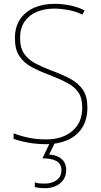

<svg xmlns="http://www.w3.org/2000/svg" viewBox="-20 -744 527 1004"><path d="M437 -182Q437 -118 409 -75Q381 -32 332 -11Q283 10 221 10Q185 10 155 6Q125 2 99 -4Q73 -10 51 -18V-47Q86 -33 129 -24Q172 -15 223 -15Q277 -15 319 -34Q361 -53 385.5 -90Q410 -127 410 -182Q410 -232 389.5 -261.5Q369 -291 330 -311.5Q291 -332 236 -353Q185 -372 144.5 -394Q104 -416 81 -451Q58 -486 58 -544Q58 -604 85.5 -644Q113 -684 159.5 -704Q206 -724 265 -724Q307 -724 347 -715.5Q387 -707 422 -690L411 -668Q371 -686 333.5 -692.5Q296 -699 263 -699Q213 -699 172.5 -682Q132 -665 108.5 -631Q85 -597 85 -546Q85 -493 107 -462Q129 -431 166.5 -411.5Q204 -392 249 -375Q307 -354 348.5 -331.5Q390 -309 413.5 -274.5Q437 -240 437 -182ZM326 145Q326 188 295 214Q264 240 215 240Q199 240 186 238.5Q173 237 162 234V210Q174 214 186.5 215Q199 216 215 216Q251 216 276 198Q301 180 301 146Q301 113 276 98.5Q251 84 202 84L242 0H268L237 64Q266 66 286 76.5Q306 87 316 104Q326 121 326 145Z"/></svg>

Font: Noto Sans Khmer SemiCondensed Thin
Style: Regular
Weight: 250
Width: 4
Designer: Danh Hong and the Monotype Design Team
Foundry: Monotype Imaging Inc.
Version: Version 2.004